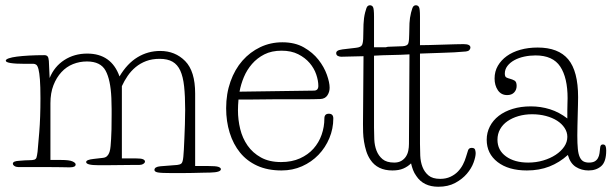

<svg xmlns="http://www.w3.org/2000/svg" viewBox="-20 -638 2328 731"><path d="M723 -6H770Q803 -6 812 -2.5Q821 1 821 6Q821 18 781 19Q773 19 753.5 19.5Q734 20 712 20.5Q690 21 669 21Q648 21 636 21Q594 21 581 18.5Q568 16 568 9Q568 -3 591 -5L655 -10Q665 -11 670.5 -15.5Q676 -20 678 -41Q679 -50 680 -68.5Q681 -87 682 -111.5Q683 -136 684 -164Q685 -192 685 -220Q685 -272 681 -309Q677 -346 666.5 -369Q656 -392 637 -403Q618 -414 588 -414Q559 -414 536.5 -405.5Q514 -397 496.5 -382.5Q479 -368 466 -349Q453 -330 444 -310V-35H495Q518 -35 525 -31.5Q532 -28 532 -23Q532 -18 525.5 -14Q519 -10 510 -10Q506 -10 483.5 -10Q461 -10 435 -9.5Q409 -9 385.5 -9Q362 -9 355 -9Q308 -9 308 -21Q308 -30 337 -33L372 -37Q382 -38 388 -44Q394 -50 397 -59.5Q400 -69 401 -81.5Q402 -94 403 -109Q404 -126 404.5 -145Q405 -164 405 -202Q405 -204 405 -223Q405 -242 404 -265Q401 -334 382 -369Q363 -404 311 -404Q283 -404 258 -394Q233 -384 214 -363.5Q195 -343 183.5 -313.5Q172 -284 172 -245V-29H212Q244 -29 256 -23.5Q268 -18 268 -12Q268 -1 247 -1Q243 -1 236.5 -1Q230 -1 210.5 -1.5Q191 -2 153.5 -2Q116 -2 49 -2Q41 -2 35 -6Q29 -10 29 -15Q29 -25 55 -26Q78 -28 91 -28Q104 -28 110.5 -30Q117 -32 119 -38.5Q121 -45 123 -60Q125 -80 129.5 -135Q134 -190 134 -264Q134 -309 132 -335Q130 -361 126.5 -374.5Q123 -388 118 -391.5Q113 -395 108 -395H75Q2 -395 2 -407Q2 -412 13.5 -416Q25 -420 44.5 -422.5Q64 -425 91 -426.5Q118 -428 149 -428Q157 -428 161 -423.5Q165 -419 166 -406L169 -341Q187 -385 225 -409.5Q263 -434 312 -434Q404 -434 435 -347Q464 -396 503.5 -420Q543 -444 590 -444Q647 -444 685 -405.5Q723 -367 723 -282Z M1175 -293Q1192 -293 1192 -311Q1192 -331 1184 -354.5Q1176 -378 1159 -398Q1142 -418 1115.5 -431.5Q1089 -445 1052 -445Q1014 -445 986.5 -431Q959 -417 939.5 -394.5Q920 -372 908.5 -344.5Q897 -317 892 -289ZM888 -259Q887 -248 886.5 -237.5Q886 -227 886 -218Q886 -182 894.5 -147Q903 -112 922.5 -84Q942 -56 973.5 -38.5Q1005 -21 1050 -21Q1091 -21 1122 -35Q1153 -49 1173.5 -72Q1194 -95 1204.5 -125Q1215 -155 1215 -187Q1215 -205 1232 -205Q1249 -205 1249 -187Q1249 -148 1234 -112Q1219 -76 1192.5 -48.5Q1166 -21 1130 -5Q1094 11 1052 11Q999 11 959.5 -7Q920 -25 894 -57Q868 -89 854.5 -132.5Q841 -176 841 -226Q841 -281 857.5 -327.5Q874 -374 903 -407Q932 -440 971 -458.5Q1010 -477 1055 -477Q1103 -477 1137 -457.5Q1171 -438 1192.5 -410.5Q1214 -383 1224.5 -353.5Q1235 -324 1235 -304Q1235 -288 1226.5 -275Q1218 -262 1200 -261Q1174 -260 1136.5 -260Q1099 -260 1059 -260Q1047 -260 1024 -260Q1001 -260 975.5 -259.5Q950 -259 926 -259Q902 -259 888 -259Z M1364 -424Q1345 -424 1321 -423Q1297 -422 1279 -422Q1273 -422 1266.5 -425Q1260 -428 1260 -436Q1260 -441 1265 -444.5Q1270 -448 1284 -450L1335 -456Q1355 -458 1359 -468Q1363 -478 1363 -500Q1363 -521 1364 -545.5Q1365 -570 1370 -590Q1375 -610 1379 -614Q1383 -618 1388 -618Q1396 -618 1400 -611.5Q1404 -605 1404 -575V-458H1449Q1455 -460 1459 -460L1513 -462Q1532 -463 1535 -474.5Q1538 -486 1538 -508Q1538 -529 1539 -549.5Q1540 -570 1545 -590Q1550 -610 1554 -614Q1558 -618 1563 -618Q1571 -618 1575 -611.5Q1579 -605 1579 -575V-466Q1588 -466 1612.5 -466.5Q1637 -467 1664 -468Q1691 -469 1714.5 -469.5Q1738 -470 1745 -470Q1771 -470 1771 -457Q1771 -452 1767 -447.5Q1763 -443 1754 -442Q1710 -438 1665.5 -437Q1621 -436 1579 -434V-90Q1579 -69 1580 -45.5Q1581 -22 1588.5 -2.5Q1596 17 1611.5 30Q1627 43 1656 43Q1678 43 1695 35Q1712 27 1723.5 15Q1735 3 1742.5 -11.5Q1750 -26 1754 -40Q1759 -56 1762 -65.5Q1765 -75 1776 -75Q1787 -75 1789 -67.5Q1791 -60 1791 -55Q1791 -41 1783 -19Q1775 3 1757.5 23.5Q1740 44 1713 58.5Q1686 73 1649 73Q1592 73 1565 32Q1557 21 1552.5 9Q1548 -3 1545 -16Q1533 -4 1516 3.5Q1499 11 1474 11Q1417 11 1390 -30Q1380 -45 1374.5 -62.5Q1369 -80 1366 -98.5Q1363 -117 1362.5 -134Q1362 -151 1362 -165ZM1539 -431Q1504 -429 1470 -428.5Q1436 -428 1404 -426V-152Q1404 -131 1405 -107.5Q1406 -84 1413.5 -64.5Q1421 -45 1436.5 -32Q1452 -19 1481 -19Q1497 -19 1508 -25.5Q1519 -32 1525.5 -42Q1532 -52 1534.5 -64.5Q1537 -77 1537 -90Z M2140 -219Q2140 -232 2140.5 -244.5Q2141 -257 2141 -264Q2141 -342 2113 -384.5Q2085 -427 2019 -427Q1997 -427 1976 -422.5Q1955 -418 1938.5 -409Q1922 -400 1912 -387Q1902 -374 1902 -358Q1902 -346 1908 -343Q1914 -340 1922 -338Q1930 -336 1938.5 -331.5Q1947 -327 1947 -311Q1947 -296 1937.5 -286Q1928 -276 1911 -276Q1888 -276 1875.5 -294.5Q1863 -313 1863 -339Q1863 -366 1875.5 -387.5Q1888 -409 1909.5 -424.5Q1931 -440 1961 -448.5Q1991 -457 2027 -457Q2106 -457 2143.5 -412Q2181 -367 2181 -268Q2181 -256 2180.5 -237.5Q2180 -219 2179.5 -199Q2179 -179 2178.5 -158.5Q2178 -138 2178 -122Q2178 -91 2180 -71Q2182 -51 2187.5 -39.5Q2193 -28 2201.5 -23.5Q2210 -19 2222 -19Q2236 -19 2244 -23.5Q2252 -28 2256.5 -36Q2261 -44 2262.5 -54.5Q2264 -65 2265 -76Q2266 -88 2275 -88Q2283 -88 2285.5 -82Q2288 -76 2288 -65Q2288 -22 2269 -5.5Q2250 11 2221 11Q2194 11 2172.5 -2.5Q2151 -16 2142 -48Q2110 -19 2071.5 -4Q2033 11 1986 11Q1916 11 1874.5 -21Q1833 -53 1833 -106Q1833 -133 1845 -156.5Q1857 -180 1879 -197Q1901 -214 1932 -223.5Q1963 -233 2001 -233Q2039 -233 2074 -222Q2109 -211 2140 -187ZM1874 -106Q1874 -66 1906.5 -42.5Q1939 -19 1991 -19Q2021 -19 2048 -27Q2075 -35 2095.5 -48.5Q2116 -62 2128 -79.5Q2140 -97 2140 -117Q2140 -135 2129.5 -151Q2119 -167 2101 -178.5Q2083 -190 2058.5 -196.5Q2034 -203 2006 -203Q1978 -203 1954 -196Q1930 -189 1912 -176.5Q1894 -164 1884 -146Q1874 -128 1874 -106Z"/></svg>

Font: Life Savers
Style: Regular
Weight: 400
Version: Version 2.001; ttfautohint (v0.93) -l 8 -r 50 -G 200 -x 14 -